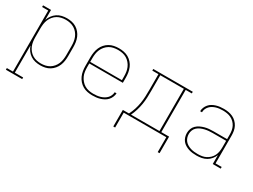

<svg xmlns="http://www.w3.org/2000/svg" viewBox="-52 -1106 2505 1898"><g transform="rotate(30 1200.0 -156.5)"><path d="M222 215H36V196H106V-501H36V-520H127V-406Q136 -434 153.5 -458Q171 -482 195.5 -498.5Q220 -515 249 -521.5Q278 -528 307 -528Q335 -528 362.5 -522Q390 -516 413.5 -501.5Q437 -487 455 -465.5Q473 -444 483.5 -418.5Q494 -393 498 -365.5Q502 -338 502 -310V-210Q502 -182 498 -154.5Q494 -127 483.5 -101.5Q473 -76 455 -54.5Q437 -33 413.5 -18.5Q390 -4 362.5 2Q335 8 307 8Q278 8 249 1.5Q220 -5 195.5 -21.5Q171 -38 153.5 -62Q136 -86 127 -114V196H222ZM304 -11Q329 -11 354 -16.5Q379 -22 400.5 -35Q422 -48 438.5 -68Q455 -88 464.5 -111Q474 -134 477.5 -159.5Q481 -185 481 -210V-310Q481 -335 477.5 -360.5Q474 -386 464.5 -409Q455 -432 438.5 -452Q422 -472 400.5 -485Q379 -498 354 -503.5Q329 -509 304 -509Q279 -509 254 -503.5Q229 -498 207.5 -485Q186 -472 169.5 -452Q153 -432 143.5 -409Q134 -386 130.5 -360.5Q127 -335 127 -310V-210Q127 -185 130.5 -159.5Q134 -134 143.5 -111Q153 -88 169.5 -68Q186 -48 207.5 -35Q229 -22 254 -16.5Q279 -11 304 -11Z M901 8Q873 8 845 2.5Q817 -3 792.5 -17Q768 -31 749 -52.5Q730 -74 718.5 -100Q707 -126 702.5 -154Q698 -182 698 -210V-310Q698 -338 702.5 -366Q707 -394 718 -420Q729 -446 748 -467.5Q767 -489 791.5 -503Q816 -517 844 -522.5Q872 -528 900 -528Q928 -528 956 -522.5Q984 -517 1008.5 -503Q1033 -489 1052 -467.5Q1071 -446 1082 -420Q1093 -394 1097.5 -366Q1102 -338 1102 -310V-251H719V-210Q719 -184 722.5 -158.5Q726 -133 736.5 -110Q747 -87 764 -67Q781 -47 803 -34Q825 -21 850.5 -16Q876 -11 901 -11Q921 -11 941 -13Q961 -15 980 -20.5Q999 -26 1016.5 -35.5Q1034 -45 1048 -59Q1062 -73 1070 -91.5Q1078 -110 1079 -130H1100Q1099 -108 1090 -86.5Q1081 -65 1066 -48.5Q1051 -32 1031 -21Q1011 -10 989.5 -3.5Q968 3 946 5.5Q924 8 901 8ZM719 -269H1081V-310Q1081 -336 1077.5 -361Q1074 -386 1064 -409.5Q1054 -433 1037 -453Q1020 -473 998 -486Q976 -499 951 -504Q926 -509 900 -509Q874 -509 849 -504Q824 -499 802 -486Q780 -473 763 -453Q746 -433 736 -409.5Q726 -386 722.5 -361Q719 -336 719 -310Z M1236 170V-19H1306Q1324 -54 1336 -91.5Q1348 -129 1354.5 -168Q1361 -207 1362.5 -246.5Q1364 -286 1364 -325V-501H1294V-520H1745V-501H1675V-19H1764V170H1743V0H1257V170ZM1654 -19V-501H1385V-325Q1385 -286 1383.5 -246.5Q1382 -207 1375.5 -168.5Q1369 -130 1357.5 -92Q1346 -54 1329 -19Z M2092 8Q2069 8 2046 5.5Q2023 3 2001.5 -4Q1980 -11 1960 -23Q1940 -35 1926 -52.5Q1912 -70 1905 -92.5Q1898 -115 1898 -138Q1898 -163 1906.5 -186.5Q1915 -210 1933 -227.5Q1951 -245 1974 -256Q1997 -267 2021 -273.5Q2045 -280 2069.5 -282Q2094 -284 2119 -284H2273V-336Q2273 -359 2269 -382.5Q2265 -406 2254.5 -426.5Q2244 -447 2227 -464Q2210 -481 2189 -491Q2168 -501 2144.5 -505Q2121 -509 2098 -509Q2078 -509 2058.5 -507Q2039 -505 2020.5 -499.5Q2002 -494 1984.5 -484.5Q1967 -475 1953.5 -460.5Q1940 -446 1932.5 -428Q1925 -410 1925 -390H1904Q1904 -412 1912.5 -433Q1921 -454 1935.5 -471Q1950 -488 1969.5 -499Q1989 -510 2010.5 -516.5Q2032 -523 2054 -525.5Q2076 -528 2098 -528Q2124 -528 2150 -523.5Q2176 -519 2199.5 -508Q2223 -497 2242 -478.5Q2261 -460 2273 -437Q2285 -414 2289.5 -388Q2294 -362 2294 -336V-19H2364V0H2273V-102Q2263 -76 2244.5 -53.5Q2226 -31 2201.5 -17Q2177 -3 2148.5 2.5Q2120 8 2092 8ZM2095 -11Q2119 -11 2143 -15Q2167 -19 2188 -30Q2209 -41 2226.5 -58Q2244 -75 2254.5 -96.5Q2265 -118 2269 -141.5Q2273 -165 2273 -189V-265H2119Q2097 -265 2075 -263Q2053 -261 2031.5 -256Q2010 -251 1989.5 -242Q1969 -233 1952.5 -218.5Q1936 -204 1927.5 -183Q1919 -162 1919 -140Q1919 -119 1925.5 -99Q1932 -79 1945 -63.5Q1958 -48 1976 -37.5Q1994 -27 2014 -21Q2034 -15 2054.5 -13Q2075 -11 2095 -11Z"/></g></svg>

Font: Iosevka HT Thin Extended
Style: Regular
Weight: 100
Width: 7
Monospace: yes
Designer: Belleve Invis
Foundry: Belleve Invis
Version: Version 32.3.0; ttfautohint (v1.8.4)